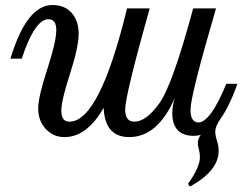

<svg xmlns="http://www.w3.org/2000/svg" viewBox="-20 -521 958 746"><path d="M183.6 -501.5Q231.9 -501.5 258.8 -470.5Q285.6 -439.5 285.6 -390.1Q285.6 -337.4 252 -234.4Q218.3 -131.3 218.3 -90.3Q218.3 -48.3 250 -48.3Q366.7 -48.3 473.6 -488.3H561.5Q466.3 -149.4 466.3 -95.2Q466.3 -48.3 502 -48.3Q548.3 -48.3 599.6 -120.4Q650.9 -192.4 730.5 -488.3H819.3Q720.2 -149.4 720.2 -95.2Q720.2 -45.4 751 -45.4Q797.4 -45.4 859.4 -195.3H902.3Q831.5 6.8 733.4 6.8Q649.4 6.8 649.4 -82Q649.4 -107.9 659.2 -140.6Q592.8 11.7 482.4 11.7Q387.2 11.7 382.8 -102.1Q317.4 11.7 230.5 11.7Q187.5 11.7 158 -19.8Q128.4 -51.3 128.4 -100.1Q128.4 -144 163.6 -251.7Q198.7 -359.4 198.7 -404.3Q198.7 -446.3 168 -446.3Q115.2 -446.3 64.5 -293H20.5Q83.5 -501.5 183.6 -501.5ZM717.8 204.1 710.4 193.4Q756.8 128.4 756.8 89.4Q756.8 73.7 752.7 59.6Q748.5 45.4 748.5 33.7Q748.5 0.5 813.5 -48.8L836.9 -59.6Q816.4 -30.3 816.4 -9.3Q816.4 5.4 823 25.6Q829.6 45.9 829.6 64.9Q829.6 142.6 717.8 204.1Z"/></svg>

Font: Munson
Style: Italic
Weight: 400
Italic angle: -12°
Designer: Paul James MIller
Foundry: High-Logic / Made with FontCreator
Version: Version 2.10;May 5, 2019;FontCreator 11.5.0.2430 64-bit